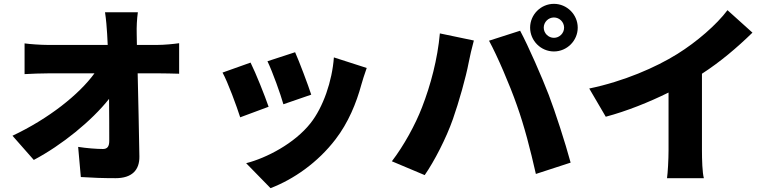

<svg xmlns="http://www.w3.org/2000/svg" viewBox="-20 -876 4040 1000"><path d="M693 -642 692 -700C691 -734 693 -778 698 -812H527C533 -773 536 -732 538 -700L541 -642H229C193 -642 136 -646 108 -650V-490C145 -492 195 -494 233 -494H472C392 -384 234 -258 45 -169L156 -43C302 -120 458 -247 548 -361C549 -277 549 -201 549 -142C549 -113 539 -100 516 -100C484 -100 431 -104 387 -111L401 46C462 50 516 52 582 52C667 52 707 10 706 -61C704 -201 700 -351 697 -494H808C836 -494 877 -493 913 -492V-651C887 -647 835 -642 799 -642Z M1517 -604 1373 -557C1400 -501 1442 -383 1456 -333L1601 -383C1586 -430 1537 -560 1517 -604ZM1719 -577C1710 -453 1663 -317 1597 -234C1514 -129 1368 -53 1262 -26L1389 104C1509 58 1635 -29 1728 -151C1794 -237 1836 -339 1862 -435C1869 -459 1876 -483 1890 -522ZM1285 -550 1139 -498C1166 -450 1214 -319 1231 -265L1379 -320C1359 -378 1313 -494 1285 -550Z M2812 -732C2812 -761 2836 -785 2865 -785C2894 -785 2918 -761 2918 -732C2918 -703 2894 -679 2865 -679C2836 -679 2812 -703 2812 -732ZM2741 -732C2741 -664 2797 -608 2865 -608C2933 -608 2989 -664 2989 -732C2989 -800 2933 -856 2865 -856C2797 -856 2741 -800 2741 -732ZM2178 -317C2143 -226 2083 -117 2021 -36L2192 36C2242 -36 2304 -156 2339 -256C2370 -344 2407 -475 2421 -550C2425 -573 2439 -633 2448 -665L2271 -702C2259 -568 2223 -433 2178 -317ZM2672 -328C2711 -219 2742 -98 2771 30L2952 -29C2924 -133 2871 -296 2838 -382C2803 -473 2732 -636 2689 -716L2527 -664C2569 -587 2635 -434 2672 -328Z M3636 -492C3732 -554 3819 -628 3899 -706L3769 -823C3712 -747 3609 -658 3508 -595C3396 -525 3228 -452 3049 -415L3135 -268C3244 -297 3361 -344 3462 -394V-93C3462 -45 3458 25 3454 52H3646C3638 24 3636 -45 3636 -93Z"/></svg>

Font: Noto Sans CJK KR Black
Style: Regular
Weight: 900
Designer: Ryoko NISHIZUKA (kana & ideographs); Paul D. Hunt (Latin, Greek & Cyrillic); Wenlong ZHANG (bopomofo); Sandoll Communica
Foundry: Adobe Systems Incorporated
Version: Version 1.004;PS 1.004;hotconv 1.0.82;makeotf.lib2.5.63406